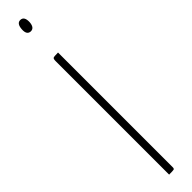

<svg xmlns="http://www.w3.org/2000/svg" viewBox="-327 -863 815 815"><g transform="rotate(-45 80.5 -455.5)"><path d="M58 -878Q60 -911 81 -911Q104 -911 103 -877Q101 -845 79 -845Q56 -846 58 -878ZM64 -681Q64 -695 68.5 -697.5Q73 -700 97 -700V-11Q97 -3 92.5 -1.5Q88 0 64 0Z"/></g></svg>

Font: Yanone Kaffeesatz Thin
Style: Regular
Weight: 250
Designer: Yanone (Cyrillic: Daniel Pouzeot)
Foundry: Yanone
Version: Version 1.003;PS 001.003;hotconv 1.0.88;makeotf.lib2.5.64775